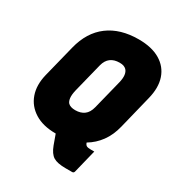

<svg xmlns="http://www.w3.org/2000/svg" viewBox="-206 -852 1068 1154"><g transform="rotate(30 328.0 -274.5)"><path d="M418 -720Q509 -720 567 -685.5Q625 -651 646 -589Q667 -527 646 -444L589 -213Q573 -148 539 -101.5Q505 -55 456 -26Q461 -11 470 -6.5Q479 -2 499 -2H523Q513 38 503 79Q493 120 483 160Q480 171 469 171H424Q366 171 338.5 154Q311 137 293 89Q287 72 280.5 54.5Q274 37 268 20H267Q179 20 121.5 -16Q64 -52 42.5 -113.5Q21 -175 40 -253L96 -477Q126 -597 208.5 -658.5Q291 -720 418 -720ZM242 -264Q234 -230 236.5 -208.5Q239 -187 249 -176Q265 -160 299 -160Q336 -160 360.5 -178Q385 -196 395 -236L446 -440Q460 -499 436 -525Q428 -533 417 -537Q406 -541 389 -541Q312 -541 293 -468Z"/></g></svg>

Font: Recursive Sn Lnr St Blk
Style: Italic
Weight: 900
Italic angle: -15°
Version: Version 1.079;hotconv 1.0.112;makeotfexe 2.5.65598; ttfautoh